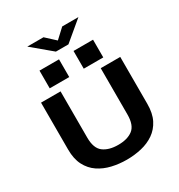

<svg xmlns="http://www.w3.org/2000/svg" viewBox="-253 -1296 1381 1478"><g transform="rotate(-30 437.5 -557.0)"><path d="M441 11Q373 11 309.8 -3.8Q246.5 -18.5 196.2 -52.5Q146 -86.5 116.8 -143Q87.5 -199.5 87.5 -283V-700H261V-288.5Q261 -194 309.5 -157.5Q358 -121 441 -121Q523.5 -121 570.8 -157.5Q618 -194 618 -288.5V-700H791.5V-283Q791.5 -199.5 762.8 -143Q734 -86.5 684.8 -52.5Q635.5 -18.5 572.5 -3.8Q509.5 11 441 11ZM200.5 -919.5H374V-762H200.5ZM503 -919.5H676.5V-762H503ZM211.5 -1126.5H355.5L439 -1049.5L522 -1126.5H666L494.5 -983H383Z"/></g></svg>

Font: Trispace SemiExpanded
Style: Bold
Weight: 700
Width: 6
Designer: Tyler Finck
Foundry: Etcetera Type Company
Version: Version 1.210; ttfautohint (v1.8.3)